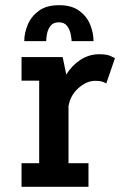

<svg xmlns="http://www.w3.org/2000/svg" viewBox="-20 -720 490 740"><path d="M63 0V-91H131V-409H63V-500H221.5L235.5 -432.5Q256.5 -467.5 289.8 -489.2Q323 -511 362.5 -511Q390 -511 404.5 -504.8Q419 -498.5 423 -495.5L389.5 -398Q386.5 -401 375.5 -404.8Q364.5 -408.5 348 -408.5Q313 -408.5 281.8 -380Q250.5 -351.5 244 -310.5V-91H321V0ZM207.5 -700Q256.5 -700 285.8 -678.2Q315 -656.5 327.8 -624.5Q340.5 -592.5 340.5 -561.5H256Q256 -571 252.5 -588.5Q249 -606 238.5 -620Q228 -634 206.5 -634Q185 -634 174.5 -620Q164 -606 161 -588.5Q158 -571 158 -561.5H73.5Q73.5 -592.5 86.8 -624.5Q100 -656.5 129.5 -678.2Q159 -700 207.5 -700Z"/></svg>

Font: Trispace Condensed Medium
Style: Regular
Weight: 500
Width: 3
Designer: Tyler Finck
Foundry: Etcetera Type Company
Version: Version 1.210; ttfautohint (v1.8.3)